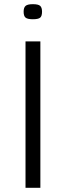

<svg xmlns="http://www.w3.org/2000/svg" viewBox="-20 -898 315 918"><path d="M137 -806Q112 -806 102.5 -813.5Q93 -821 93 -842Q93 -862 102.5 -870Q112 -878 137 -878Q163 -878 172 -870Q181 -862 181 -842Q181 -821 172 -813.5Q163 -806 137 -806ZM102 0V-700H173V0Z"/></svg>

Font: Georama Extended Light
Style: Regular
Weight: 300
Width: 7
Designer: Jean-Baptiste Levee
Foundry: Production Type
Version: Version 1.000